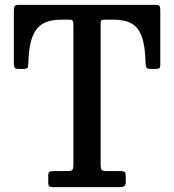

<svg xmlns="http://www.w3.org/2000/svg" viewBox="-20 -770 716 790"><path d="M178.5 -21V-47.5Q178.5 -60 183.2 -63Q188 -66 200 -66H254.5Q273 -66 277.5 -70.8Q282 -75.5 282 -94.5V-667Q282 -680.5 279.2 -684.8Q276.5 -689 263.5 -689H230Q185.5 -689 156.5 -672.5Q127.5 -656 112.8 -616.8Q98 -577.5 96.5 -508Q96.5 -495.5 93 -491Q89.5 -486.5 75.5 -486.5H55Q42 -486.5 39.5 -493Q37 -499.5 37 -511.5V-723Q37 -740 40.5 -745Q44 -750 60.5 -750H618.5Q633 -750 636.2 -745.5Q639.5 -741 639.5 -726.5V-504Q639.5 -492 635.2 -489.2Q631 -486.5 618.5 -486.5H600Q585.5 -486.5 582.5 -492.2Q579.5 -498 579 -510.5Q577.5 -579 564 -617.8Q550.5 -656.5 522.2 -672.8Q494 -689 449 -689H410.5Q397.5 -689 395.8 -684.8Q394 -680.5 394 -667.5V-96.5Q394 -76.5 398.2 -71.2Q402.5 -66 422 -66H475.5Q491 -66 494.2 -61.5Q497.5 -57 497.5 -41.5V-22Q497.5 -6.5 490.2 -3.2Q483 0 469 0H202Q187.5 0 183 -3.2Q178.5 -6.5 178.5 -21Z"/></svg>

Font: Besley* Narrow Medium
Style: Regular
Weight: 500
Width: 4
Designer: Owen Earl
Foundry: indestructible type*
Version: Version 3.000; ttfautohint (v1.8.3)